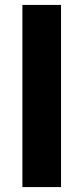

<svg xmlns="http://www.w3.org/2000/svg" viewBox="-20 -760 339 780"><path d="M228 -740V0H71V-740Z"/></svg>

Font: Pathway Extreme
Style: Bold
Weight: 700
Designer: Eduardo Rodriguez Tunni
Foundry: Eduardo Rodriguez Tunni
Version: Version 1.001;gftools[0.9.26]